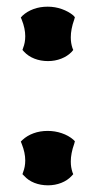

<svg xmlns="http://www.w3.org/2000/svg" viewBox="-20 -537 285 572"><path d="M203.1 -116.2 201.2 -108.9Q195.8 -93.8 193.4 -80.8Q190.9 -67.9 190.9 -56.2Q190.9 -46.9 192.1 -39.3Q193.4 -31.7 195.8 -23.9L198.2 -18.1L193.8 -13.2Q181.2 0.5 162.6 7.8Q144 15.1 123 15.1Q101.1 15.1 82.5 7.8Q64 0.5 51.8 -13.2L46.9 -18.1L48.8 -23.9Q55.2 -40 55.2 -59.1Q55.2 -82 44.9 -107.9L42 -115.2L46.9 -120.1Q60.5 -132.8 79.8 -139.9Q99.1 -147 122.1 -147Q144 -147 164.1 -140.1Q184.1 -133.3 198.2 -121.1ZM203.1 -485.8 201.2 -479Q195.8 -463.9 193.4 -450.9Q190.9 -438 190.9 -425.8Q190.9 -417 192.1 -409.2Q193.4 -401.4 195.8 -394L198.2 -388.2L193.8 -382.8Q181.2 -369.6 162.6 -362.3Q144 -355 123 -355Q101.1 -355 82.5 -362.3Q64 -369.6 51.8 -382.8L46.9 -388.2L48.8 -394Q55.2 -409.7 55.2 -429.2Q55.2 -452.1 44.9 -478L42 -484.9L46.9 -490.2Q60.5 -502.9 79.8 -510Q99.1 -517.1 122.1 -517.1Q144 -517.1 164.1 -510Q184.1 -502.9 198.2 -491.2Z"/></svg>

Font: Hanalei Fill
Style: Regular
Weight: 400
Version: Version 1.000